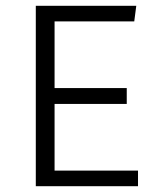

<svg xmlns="http://www.w3.org/2000/svg" viewBox="-20 -645 553 665"><path d="M169 -54H458V0H104V-625H452L445 -571H169V-340H419V-285H169Z"/></svg>

Font: Changa ExtraLight
Style: Regular
Weight: 275
Designer: Eduardo Rodriguez Tunni
Foundry: Eduardo Rodriguez Tunni
Version: Version 2.002; ttfautohint (v1.5) -l 8 -r 50 -G 200 -x 14 -H